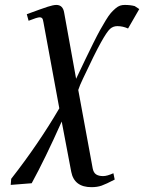

<svg xmlns="http://www.w3.org/2000/svg" viewBox="-20 -464 591 787"><path d="M23.9 293.9 25.9 269Q137.7 126 223.1 -20L158.2 -372.1Q156.2 -385.3 152.8 -389.2Q149.4 -393.1 143.1 -393.1Q132.8 -393.1 97.2 -378.9L89.8 -405.8Q153.3 -429.2 176 -436.5Q198.7 -443.8 210.9 -443.8Q238.3 -443.8 243.2 -411.1L292 -141.1Q315.9 -191.9 330.6 -222.2Q345.2 -252.4 362.5 -287.4Q379.9 -322.3 390.4 -341.1Q400.9 -359.9 413.3 -380.4Q425.8 -400.9 434.3 -410.6Q442.9 -420.4 453.1 -429.2Q463.4 -438 472.2 -440.9Q481 -443.8 491.2 -443.8Q514.6 -443.8 532.2 -439L550.8 -426.8L504.9 -347.2Q483.4 -356.9 460.9 -356.9Q443.8 -356.9 431.2 -345.7Q418.5 -334.5 393.3 -289.3Q368.2 -244.1 320.8 -143.1Q306.2 -112.8 300.8 -95.2L359.9 226.1Q363.3 243.7 373.8 250.7Q384.3 257.8 402.8 257.8Q418.9 257.8 444.8 246.1L450.2 272Q414.6 290.5 396.5 296.9Q378.4 303.2 355 303.2Q284.2 303.2 272 240.2L232.9 34.2Q165 186.5 109.9 287.1Z"/></svg>

Font: Dehuti Alt
Style: Bold-Italic
Weight: 700
Version: Version 1.2